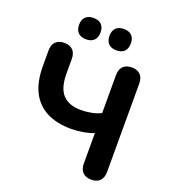

<svg xmlns="http://www.w3.org/2000/svg" viewBox="-162 -1035 1031 1161"><g transform="rotate(20 353.0 -454.0)"><path d="M559.8 8.5Q523.5 8.5 504.1 -11.8Q484.8 -32 484.8 -68.5V-264.2Q459.8 -253 419.8 -245.8Q379.8 -238.5 340.2 -238.5Q248 -238.5 183 -271.6Q118 -304.8 84.2 -371Q50.5 -437.2 50.5 -537.8V-636.5Q50.5 -673.8 69.9 -693.6Q89.2 -713.5 125.5 -713.5Q161.8 -713.5 181 -693.6Q200.2 -673.8 200.2 -636.5V-543.8Q200.2 -450.2 239.9 -408Q279.5 -365.8 357.8 -365.8Q389.8 -365.8 423.2 -372.2Q456.8 -378.8 484.8 -392.5V-636.5Q484.8 -673.8 504.1 -693.6Q523.5 -713.5 559.8 -713.5Q596 -713.5 615.2 -693.6Q634.5 -673.8 634.5 -636.5V-68.5Q634.5 -32 615.8 -11.8Q597 8.5 559.8 8.5ZM435.6 -778.2Q402.2 -778.2 384.4 -796.1Q366.5 -814 366.5 -847.1Q366.5 -880.3 384.4 -897.9Q402.2 -915.5 435.4 -915.5Q468.5 -915.5 486.1 -897.9Q503.8 -880.3 503.8 -847.1Q503.8 -814 486.2 -796.1Q468.6 -778.2 435.6 -778.2ZM239.9 -778.2Q207.1 -778.2 188.9 -796.1Q170.8 -814 170.8 -847.1Q170.8 -880.3 188.9 -897.9Q207.1 -915.5 239.9 -915.5Q273.3 -915.5 291 -897.9Q308.8 -880.3 308.8 -847.1Q308.8 -814 291 -796.1Q273.3 -778.2 239.9 -778.2Z"/></g></svg>

Font: Nunito ExtraLight
Style: Regular
Weight: 200
Designer: Vernon Adams
Foundry: Vernon Adams
Version: Version 3.602;April 4, 2023;FontCreator 14.0.0.2856 64-bit